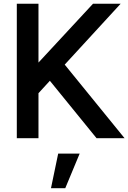

<svg xmlns="http://www.w3.org/2000/svg" viewBox="-20 -740 687 1028"><path d="M626 -720H478L186 -405V-720H70V0H186V-241L247 -307.5L497 0H647L326.5 -394ZM329.5 267.5 406.5 82.5H291.5L253 267.5Z"/></svg>

Font: Hauora
Style: Bold
Weight: 700
Designer: Wayne Shih
Foundry: WCYS
Version: Version 1.001;hotconv 1.0.109;makeotfexe 2.5.65596